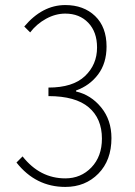

<svg xmlns="http://www.w3.org/2000/svg" viewBox="-20 -736 540 768"><path d="M241.2 11.7Q123 11.7 45.9 -85.9L70.3 -110.4Q139.6 -22.5 241.2 -22.5Q303.7 -22.5 345.7 -66.4Q387.7 -110.4 387.7 -181.6Q387.7 -261.7 335 -306.6Q282.2 -351.6 173.8 -351.6V-385.7Q271.5 -385.7 319.8 -431.6Q368.2 -477.5 368.2 -545.9Q368.2 -608.4 333 -645Q297.9 -681.6 241.2 -681.6Q202.1 -681.6 164.6 -661.1Q127 -640.6 100.6 -606.4L77.1 -629.9Q149.4 -715.8 241.2 -715.8Q314.5 -715.8 360.4 -671.9Q406.2 -627.9 406.2 -549.8Q406.2 -483.4 372.6 -438.5Q338.9 -393.6 284.2 -374V-370.1Q343.8 -356.4 384.8 -306.2Q425.8 -255.9 425.8 -183.6Q425.8 -94.7 373.5 -41.5Q321.3 11.7 241.2 11.7Z"/></svg>

Font: Gen Shin Gothic Monospace ExtraLight
Style: Regular
Weight: 200
Designer: [Source Han Sans]
Ryoko NISHIZUKA  (kana & ideographs); Paul D. Hunt (Latin, Greek & Cyrillic); Wenlong ZHANG  (bopomofo
Version: Version 1.002.20150607